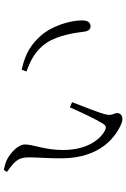

<svg xmlns="http://www.w3.org/2000/svg" viewBox="158 -878 683 1040"><g transform="rotate(-90 500.0 -357.5)"><path d="M168 -535C168 -496 162 -431 163 -361C165 -163 271 -77 348 -43C385 -27 408 -42 408 -65C408 -84 391 -91 402 -132C409 -161 443 -246 467 -309L439 -321C412 -260 378 -185 348 -138C339 -125 329 -123 314 -131C269 -154 208 -223 208 -359C208 -456 238 -520 238 -564C238 -604 188 -646 155 -662C138 -670 123 -674 100 -679L89 -662C164 -610 168 -589 168 -535ZM633 -556C697 -534 751 -503 788 -448C833 -379 843 -287 849 -243C852 -221 862 -209 877 -209C898 -209 910 -222 910 -256C910 -321 879 -423 823 -483C781 -528 735 -562 643 -582Z"/></g></svg>

Font: Noto Serif SC Light
Style: Regular
Weight: 300
Designer: Ryoko NISHIZUKA 西塚涼子 (kana & ideographs); Frank Grießhammer (Latin, Greek & Cyrillic); Wenlong ZHANG 张文龙 (bopomofo); San
Foundry: Adobe
Version: Version 2.001;hotconv 1.1.0;makeotfexe 2.6.0